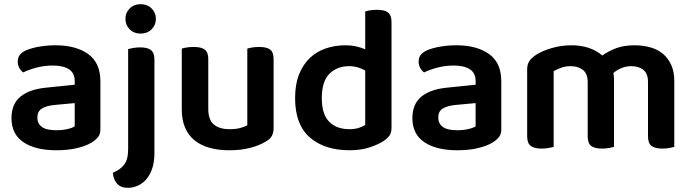

<svg xmlns="http://www.w3.org/2000/svg" viewBox="-20 -705 3315 920"><path d="M250 -81Q279 -81 303 -86.5Q327 -92 338 -100V-211L241 -202Q201 -198 180 -184.5Q159 -171 159 -142Q159 -113 180.5 -97Q202 -81 250 -81ZM246 -488Q344 -488 402.5 -446Q461 -404 461 -316V-85Q461 -61 449 -47Q437 -33 419 -22Q391 -5 348 5Q305 15 250 15Q150 15 92.5 -23.5Q35 -62 35 -139Q35 -206 77.5 -241.5Q120 -277 201 -285L338 -299V-317Q338 -355 310.5 -373Q283 -391 233 -391Q194 -391 157 -381.5Q120 -372 91 -358Q80 -366 72.5 -379.5Q65 -393 65 -409Q65 -429 74.5 -441.5Q84 -454 105 -464Q134 -476 171 -482Q208 -488 246 -488Z M521 123Q539 115 552.5 105.5Q566 96 575.5 83Q585 70 589.5 52.5Q594 35 594 11V-470Q602 -472 617.5 -475Q633 -478 651 -478Q687 -478 703.5 -465Q720 -452 720 -419V26Q720 73 708.5 105Q697 137 678.5 157Q660 177 637.5 186Q615 195 593 195Q558 195 540.5 174.5Q523 154 521 123ZM581 -615Q581 -644 601.5 -664.5Q622 -685 654 -685Q686 -685 706.5 -664.5Q727 -644 727 -615Q727 -585 706.5 -564.5Q686 -544 654 -544Q622 -544 601.5 -564.5Q581 -585 581 -615Z M1291 -93Q1291 -70 1283 -54.5Q1275 -39 1254 -27Q1225 -9 1180.5 3Q1136 15 1079 15Q1027 15 985 3.5Q943 -8 913 -32Q883 -56 867 -93Q851 -130 851 -181V-472Q859 -475 874.5 -477.5Q890 -480 909 -480Q944 -480 961 -467.5Q978 -455 978 -421V-183Q978 -131 1004.5 -108.5Q1031 -86 1080 -86Q1111 -86 1132.5 -92Q1154 -98 1165 -105V-472Q1173 -475 1188.5 -477.5Q1204 -480 1222 -480Q1258 -480 1274.5 -467.5Q1291 -455 1291 -421V-93Z M1856 -92Q1856 -69 1846 -55Q1836 -41 1816 -28Q1791 -12 1750 1.5Q1709 15 1655 15Q1535 15 1464.5 -46.5Q1394 -108 1394 -235Q1394 -301 1413 -348.5Q1432 -396 1464.5 -427Q1497 -458 1541 -473Q1585 -488 1636 -488Q1663 -488 1687 -482.5Q1711 -477 1730 -469V-650Q1738 -653 1753.5 -655.5Q1769 -658 1787 -658Q1823 -658 1839.5 -645Q1856 -632 1856 -599ZM1730 -367Q1715 -376 1695 -382Q1675 -388 1652 -388Q1596 -388 1559 -352Q1522 -316 1522 -234Q1522 -157 1557.5 -121.5Q1593 -86 1654 -86Q1680 -86 1698.5 -92Q1717 -98 1730 -106Z M2171 -81Q2200 -81 2224 -86.5Q2248 -92 2259 -100V-211L2162 -202Q2122 -198 2101 -184.5Q2080 -171 2080 -142Q2080 -113 2101.5 -97Q2123 -81 2171 -81ZM2167 -488Q2265 -488 2323.5 -446Q2382 -404 2382 -316V-85Q2382 -61 2370 -47Q2358 -33 2340 -22Q2312 -5 2269 5Q2226 15 2171 15Q2071 15 2013.5 -23.5Q1956 -62 1956 -139Q1956 -206 1998.5 -241.5Q2041 -277 2122 -285L2259 -299V-317Q2259 -355 2231.5 -373Q2204 -391 2154 -391Q2115 -391 2078 -381.5Q2041 -372 2012 -358Q2001 -366 1993.5 -379.5Q1986 -393 1986 -409Q1986 -429 1995.5 -441.5Q2005 -454 2026 -464Q2055 -476 2092 -482Q2129 -488 2167 -488Z M3211 -1Q3203 1 3187.5 4Q3172 7 3154 7Q3118 7 3101.5 -6Q3085 -19 3085 -52V-312Q3085 -352 3063 -370Q3041 -388 3005 -388Q2981 -388 2958.5 -379Q2936 -370 2919 -355Q2922 -341 2922 -327V-1Q2914 1 2898.5 4Q2883 7 2865 7Q2829 7 2812.5 -6Q2796 -19 2796 -52V-312Q2796 -352 2773 -370Q2750 -388 2714 -388Q2689 -388 2668 -380Q2647 -372 2633 -364V-1Q2624 1 2609 4Q2594 7 2575 7Q2540 7 2523 -6Q2506 -19 2506 -52V-373Q2506 -396 2516 -411.5Q2526 -427 2547 -441Q2577 -461 2623 -474.5Q2669 -488 2718 -488Q2809 -488 2866 -439Q2895 -460 2932.5 -474Q2970 -488 3021 -488Q3060 -488 3095 -478.5Q3130 -469 3155.5 -448Q3181 -427 3196 -394.5Q3211 -362 3211 -317Z"/></svg>

Font: Baloo Bhai 2 SemiBold
Style: Regular
Weight: 600
Designer: Supriya Tembe, Noopur Datye and Ek Type
Foundry: Ek Type
Version: Version 1.640;PS 1.000;hotconv 16.6.51;makeotf.lib2.5.65220;